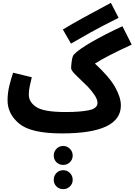

<svg xmlns="http://www.w3.org/2000/svg" viewBox="-20 -915 944 1347"><path d="M828 -175Q828 -232 787.5 -304Q747 -376 646 -469Q690 -497 752.5 -529Q815 -561 904 -602L839 -731Q712 -672 623 -620.5Q534 -569 500 -534Q489 -524 484 -491Q479 -458 479 -436Q479 -420 516.5 -384Q554 -348 595 -308Q626 -275 645 -245.5Q664 -216 664 -193Q664 -154 603 -141.5Q542 -129 440 -129L414 21Q828 21 828 -175ZM414 21 460 -11 440 -129Q289 -129 235.5 -163.5Q182 -198 182 -252Q182 -280 189 -312Q196 -344 203 -373L72 -405Q59 -368 46 -315.5Q33 -263 33 -211Q33 -115 115.5 -47Q198 21 414 21ZM478 -609Q539 -645 616.5 -688Q694 -731 812 -790L758 -895Q643 -834 562.5 -789.5Q482 -745 421 -708ZM424 242Q451 242 470.5 223Q490 204 490 176Q490 149 470.5 129Q451 109 424 109Q395 109 376 129Q357 149 357 176Q357 204 376 223Q395 242 424 242ZM424 412Q451 412 470.5 393Q490 374 490 347Q490 318 470.5 298.5Q451 279 424 279Q395 279 376 298.5Q357 318 357 347Q357 374 376 393Q395 412 424 412Z"/></svg>

Font: Noto Sans Arabic SemiCondensed Extra
Style: Regular
Weight: 800
Width: 4
Designer: Nadine Chahine - Monotype Design Team
Foundry: Monotype Imaging Inc.
Version: Version 1.902